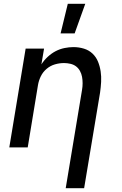

<svg xmlns="http://www.w3.org/2000/svg" viewBox="-20 -776 640 1011"><path d="M326 215 412 -303Q415 -320 415 -337.5Q415 -355 412 -371.5Q409 -388 401 -402.5Q393 -417 380.5 -426.5Q368 -436 351 -440Q334 -444 317 -444Q293 -444 269 -437Q245 -430 225.5 -413.5Q206 -397 195 -374.5Q184 -352 180 -328L126 0H29L115 -520H212L198 -437Q212 -459 231.5 -477Q251 -495 273 -506.5Q295 -518 319.5 -523Q344 -528 367 -528Q395 -528 421.5 -520Q448 -512 467 -494Q486 -476 496 -451.5Q506 -427 510 -400Q514 -373 512.5 -345Q511 -317 507 -289L423 215ZM299 -600 337 -756H429L373 -600Z"/></svg>

Font: Iosevka Custom Medium
Style: Italic
Weight: 500
Italic angle: -9°
Designer: Belleve Invis
Foundry: Belleve Invis
Version: Version 27.0.1